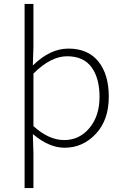

<svg xmlns="http://www.w3.org/2000/svg" viewBox="-20 -739 640 976"><path d="M105 217V-719H150V-502L147 -408H149Q235 -492 328 -492Q427 -492 480 -426.5Q533 -361 533 -247Q533 -129 467 -58.5Q401 12 308 12Q230 12 149 -56H147L150 42V217ZM486 -247Q486 -341 445.5 -397Q405 -453 321 -453Q238 -453 150 -365V-98Q228 -27 306 -27Q384 -27 435 -88.5Q486 -150 486 -247Z"/></svg>

Font: TypoPRO Source Code Pro
Style: Regular
Weight: 300
Monospace: yes
Designer: Paul D. Hunt, Teo Tuominen
Foundry: Adobe Systems Incorporated
Version: Version 2.010;PS 1.0;hotconv 1.0.84;makeotf.lib2.5.63406